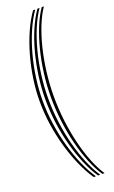

<svg xmlns="http://www.w3.org/2000/svg" viewBox="-189 -841 642 1082"><g transform="rotate(-20 132.5 -300.0)"><path d="M170.6 200Q140.9 156.7 115.3 99.5Q89.8 42.3 70.6 -23.9Q51.5 -90.2 40.7 -161.2Q30 -232.2 30 -303.1Q30 -368.4 39.9 -437Q49.8 -505.5 68.4 -571.6Q86.9 -637.6 112.8 -696.2Q138.8 -754.7 170.6 -800H183.6Q152.9 -756 127.7 -698.2Q102.5 -640.4 84.4 -574.3Q66.4 -508.3 56.7 -439.1Q46.9 -369.8 46.9 -303.1Q46.9 -231.3 57.3 -159.8Q67.6 -88.4 86.2 -22.2Q104.8 43.9 129.7 100.8Q154.6 157.6 183.6 200ZM196.6 200Q168.3 158.4 144.1 102.1Q119.9 45.9 101.9 -20.4Q83.8 -86.7 73.8 -158.6Q63.8 -230.5 63.8 -303Q63.8 -371.2 73.3 -441.1Q82.9 -511 100.4 -577.1Q118 -643.1 142.5 -700.3Q167 -757.4 196.6 -800H209.5Q180.9 -758.6 157.3 -702.1Q133.6 -645.7 116.4 -579.7Q99.2 -513.6 89.9 -443.1Q80.7 -372.6 80.7 -303Q80.7 -229.6 90.3 -157.3Q100 -85 117.5 -18.7Q135 47.6 158.5 103.5Q182 159.4 209.5 200ZM222.5 200Q195.6 160.4 172.9 105Q150.1 49.5 133.2 -16.8Q116.2 -83 106.9 -155.8Q97.5 -228.6 97.5 -303Q97.5 -374 106.7 -445.2Q115.8 -516.3 132.5 -582.3Q149.3 -648.4 172.1 -704.1Q195 -759.9 222.5 -800H235.5Q209.1 -761.2 186.8 -706Q164.6 -650.8 148.4 -584.9Q132.2 -519.1 123.3 -447.2Q114.4 -375.3 114.4 -302.9Q114.4 -227.6 123.4 -154.3Q132.5 -81 148.9 -14.7Q165.3 51.6 187.4 106.5Q209.5 161.4 235.5 200Z"/></g></svg>

Font: Big Shoulders Inline Text SC Thin
Style: Regular
Weight: 100
Designer: Patric King
Foundry: XO Type Co
Version: Version 2.002